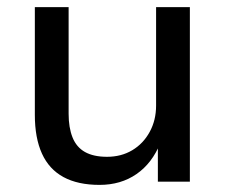

<svg xmlns="http://www.w3.org/2000/svg" viewBox="-20 -511 634 540"><path d="M260 9Q199 9 158.5 -13Q118 -35 98 -79Q78 -123 78 -188V-491H173V-191Q173 -152 184 -124.5Q195 -97 219 -83.5Q243 -70 281 -70Q321 -70 352 -88.5Q383 -107 401 -140Q419 -173 419 -214V-491H514V0H424V-109H431Q408 -52 364 -21.5Q320 9 260 9Z"/></svg>

Font: Nunito Sans 10pt Medium
Style: Regular
Weight: 500
Designer: Vernon Adams
Foundry: Vernon Adams
Version: Version 3.101;gftools[0.9.27]